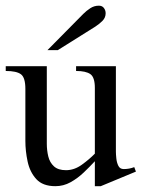

<svg xmlns="http://www.w3.org/2000/svg" viewBox="-20 -635 494 669"><path d="M453.6 -37.1 331.1 13.7H310.5V-73.2Q293 -54.2 271.7 -33.9Q250.5 -13.7 225.8 0Q201.2 13.7 172.9 13.7Q128.9 13.7 106.4 -11Q84 -35.6 76.2 -72.3Q68.4 -108.9 68.4 -144V-325.2Q68.4 -364.7 53 -376.2Q37.6 -387.7 0 -387.7V-404.3H143.1V-134.3Q143.1 -111.3 148.2 -90.1Q153.3 -68.8 168 -55.4Q182.6 -42 210 -42Q238.8 -42 265.1 -61Q291.5 -80.1 310.5 -99.6V-328.6Q310.5 -365.7 294.9 -376.7Q279.3 -387.7 245.1 -387.7V-404.3H383.8V-106.4Q383.8 -97.7 385.3 -83.3Q386.7 -68.8 392.3 -57.4Q397.9 -45.9 411.1 -45.9Q430.7 -45.9 447.8 -52.7ZM348.1 -588.9Q348.1 -573.7 337.4 -562.7Q326.7 -551.8 312.5 -542.5L181.6 -460.4H145.5L270 -586.4Q281.2 -597.7 294.7 -606.4Q308.1 -615.2 324.7 -615.2Q335.9 -615.2 342 -607.2Q348.1 -599.1 348.1 -588.9Z"/></svg>

Font: Rohingya Solluk
Style: Regular
Weight: 400
Designer: SIL International
Foundry: SIL International
Version: Version 1.001